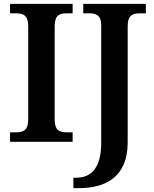

<svg xmlns="http://www.w3.org/2000/svg" viewBox="-20 -734 799 994"><path d="M32 0H356V-49H325C290 -49 263 -57 263 -116V-598C263 -657 290 -665 325 -665H356V-714H32V-665H63C98 -665 126 -657 126 -598V-116C126 -57 98 -49 63 -49H32ZM360 240H389C523 240 641 185 641 4V-598C641 -657 669 -665 704 -665H735V-714H411V-665H442C476 -665 504 -657 504 -602V5C504 142 447 186 375 186H360Z"/></svg>

Font: Noto Serif Yezidi SemiBold
Style: Regular
Weight: 600
Designer: Dalton Maag Ltd
Foundry: Dalton Maag Ltd
Version: Version 1.001